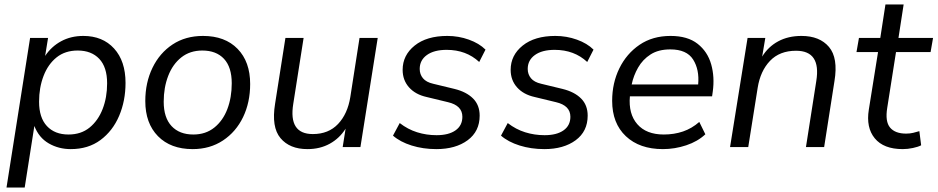

<svg xmlns="http://www.w3.org/2000/svg" viewBox="-20 -655 4175 855"><path d="M9 180 114 -486H194L181 -406Q209 -448 252.5 -471.5Q296 -495 351 -495Q437 -495 488 -439Q539 -383 539 -286Q539 -206 510.5 -139Q482 -72 427.5 -31.5Q373 9 295 9Q241 9 197 -16.5Q153 -42 133 -94L90 180ZM285 -56Q341 -56 379 -87Q417 -118 437 -169.5Q457 -221 457 -284Q457 -356 422 -393Q387 -430 326 -430Q270 -430 232 -399.5Q194 -369 174 -317Q154 -265 154 -202Q154 -131 189 -93.5Q224 -56 285 -56Z M838 9Q740 9 683.5 -48.5Q627 -106 627 -205Q627 -287 659 -353Q691 -419 748.5 -457Q806 -495 884 -495Q982 -495 1038 -437.5Q1094 -380 1094 -281Q1094 -199 1062.5 -133.5Q1031 -68 973 -29.5Q915 9 838 9ZM841 -56Q896 -56 934.5 -87Q973 -118 992.5 -169.5Q1012 -221 1012 -284Q1012 -356 977.5 -393Q943 -430 881 -430Q826 -430 787.5 -399.5Q749 -369 729 -317Q709 -265 709 -202Q709 -131 744 -93.5Q779 -56 841 -56Z M1349 9Q1270 9 1229 -40Q1188 -89 1205 -193L1251 -486H1332L1286 -193Q1264 -58 1373 -58Q1443 -58 1485.5 -103Q1528 -148 1540 -223L1581 -486H1662L1585 0H1506L1519 -82Q1492 -39 1448.5 -15Q1405 9 1349 9Z M1923 9Q1864 9 1813 -7Q1762 -23 1730 -51L1760 -107Q1796 -79 1837.5 -66Q1879 -53 1924 -53Q1978 -53 2008.5 -74.5Q2039 -96 2039 -135Q2039 -185 1975 -200L1880 -223Q1830 -234 1801.5 -266Q1773 -298 1773 -344Q1773 -409 1826.5 -452Q1880 -495 1972 -495Q2022 -495 2068 -478.5Q2114 -462 2142 -434L2114 -379Q2056 -433 1969 -433Q1913 -433 1881 -410Q1849 -387 1849 -348Q1849 -324 1863.5 -306.5Q1878 -289 1909 -282L2004 -259Q2057 -246 2086.5 -216.5Q2116 -187 2116 -140Q2116 -70 2062.5 -30.5Q2009 9 1923 9Z M2404 9Q2345 9 2294 -7Q2243 -23 2211 -51L2241 -107Q2277 -79 2318.5 -66Q2360 -53 2405 -53Q2459 -53 2489.5 -74.5Q2520 -96 2520 -135Q2520 -185 2456 -200L2361 -223Q2311 -234 2282.5 -266Q2254 -298 2254 -344Q2254 -409 2307.5 -452Q2361 -495 2453 -495Q2503 -495 2549 -478.5Q2595 -462 2623 -434L2595 -379Q2537 -433 2450 -433Q2394 -433 2362 -410Q2330 -387 2330 -348Q2330 -324 2344.5 -306.5Q2359 -289 2390 -282L2485 -259Q2538 -246 2567.5 -216.5Q2597 -187 2597 -140Q2597 -70 2543.5 -30.5Q2490 9 2404 9Z M2932 9Q2828 9 2767 -48.5Q2706 -106 2706 -206Q2706 -285 2738 -350.5Q2770 -416 2828 -455.5Q2886 -495 2966 -495Q3042 -495 3086.5 -460Q3131 -425 3147 -368.5Q3163 -312 3154 -247L3151 -226H2785Q2778 -148 2818 -102Q2858 -56 2936 -56Q2982 -56 3021.5 -69.5Q3061 -83 3094 -112L3121 -57Q3087 -25 3036 -8Q2985 9 2932 9ZM2965 -435Q2912 -435 2877 -412.5Q2842 -390 2821.5 -354Q2801 -318 2793 -279H3089Q3095 -345 3066.5 -390Q3038 -435 2965 -435Z M3231 0 3309 -486H3388L3374 -403Q3401 -447 3445.5 -471Q3490 -495 3549 -495Q3630 -495 3671.5 -446Q3713 -397 3696 -294L3650 0H3569L3615 -294Q3637 -429 3525 -429Q3452 -429 3409 -384Q3366 -339 3354 -264L3312 0Z M4000 9Q3915 9 3875.5 -39Q3836 -87 3849 -167L3890 -423H3794L3805 -486H3900L3923 -635H4004L3981 -486H4135L4124 -423H3970L3931 -175Q3921 -114 3943.5 -87Q3966 -60 4015 -60Q4032 -60 4046.5 -63.5Q4061 -67 4074 -71L4082 -8Q4069 -1 4045.5 4Q4022 9 4000 9Z"/></svg>

Font: Nunito Sans
Style: Italic
Weight: 400
Italic angle: -9°
Designer: Vernon Adams
Foundry: Vernon Adams
Version: Version 3.006; ttfautohint (v1.8.3)